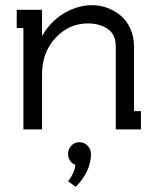

<svg xmlns="http://www.w3.org/2000/svg" viewBox="-20 -502 611 745"><path d="M244.1 201.2Q256.3 186.5 264.2 168.2Q272 149.9 272 137.2Q259.3 132.8 251.7 121.3Q244.1 109.9 244.1 95.2Q244.1 76.2 256.8 63Q269.5 49.8 288.1 49.8Q306.6 49.8 319.8 63.2Q333 76.7 333 95.2Q333 162.6 273.9 223.1ZM70.8 -393.1H44.9V-463.9H143.1V-361.8Q175.8 -419.4 228.8 -450.7Q281.7 -481.9 338.9 -481.9Q366.7 -481.9 394.3 -472.2Q421.9 -462.4 445.8 -443.6Q469.7 -424.8 484.9 -392.8Q500 -360.8 500 -320.8V-70.8H526.9V0H429.2V-320.8Q429.2 -369.1 397.7 -390.1Q366.2 -411.1 320.8 -411.1Q248 -411.1 195.6 -355Q143.1 -298.8 143.1 -213.9V0H70.8Z"/></svg>

Font: Rawengulk
Style: Bold
Weight: 700
Version: Version 0.92